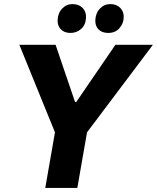

<svg xmlns="http://www.w3.org/2000/svg" viewBox="-20 -919 768 939"><path d="M248.8 -271.8 74.6 -700H251.8L347 -420.2H353L544.4 -700H727.8L405.6 -271.8L358.2 0H201.4ZM261.8 -821.2Q263.4 -856.2 284.6 -877.8Q305.8 -899.4 336.2 -899Q366 -898.6 384.1 -880Q402.2 -861.4 400.6 -832.4Q399.4 -797.8 376.7 -777.5Q354 -757.2 322.6 -758Q294 -758.4 277.3 -775.9Q260.6 -793.4 261.8 -821.2ZM446.2 -820.6Q447.8 -855.6 469 -877.5Q490.2 -899.4 520.6 -899Q550.4 -898.6 568.5 -880Q586.6 -861.4 585 -832.4Q583.8 -802.6 562.9 -779.9Q542 -757.2 507.6 -758Q477.8 -758.4 461.4 -775.6Q445 -792.8 446.2 -820.6Z"/></svg>

Font: Fixel Italic Variable Display Thin
Style: Italic
Weight: 100
Italic angle: -10°
Designer: AlfaBravo + MacPaw
Foundry: Kyrylo Tkachov, Marchela Mozhyna, Serhii Makarenko, Maria Weinstein, Zakhar Kryvoshyya
Version: Version 1.210;Glyphs 3.2 (3217)